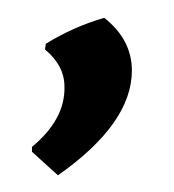

<svg xmlns="http://www.w3.org/2000/svg" viewBox="-20 -113 200 221"><path d="M131.8 -31.8Q131.8 29 46.7 88.8L16.8 61.7V56.1Q55.1 24.3 54.2 -13.1Q54.2 -37.4 31.8 -56.1L32.7 -62.6Q64.5 -82.2 100 -92.5Q131.8 -67.3 131.8 -31.8Z"/></svg>

Font: Gurajada
Style: Regular
Weight: 400
Designer: Purushoth Kumar Guthula
Foundry: SiliconAndhra, USA.
Version: Version 1.0.3; ttfautohint (v1.2.42-39fb)